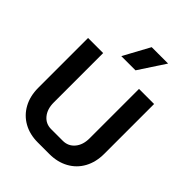

<svg xmlns="http://www.w3.org/2000/svg" viewBox="-261 -1092 1242 1242"><g transform="rotate(45 360.0 -470.5)"><path d="M58 -244V-700H196V-248Q196 -188 226.5 -151Q257 -114 306 -114H412Q462 -114 493 -151Q524 -188 524 -248V-700H662V-244Q662 -169 631 -112Q600 -55 543 -23.5Q486 8 412 8H306Q232 8 176 -23.5Q120 -55 89 -112Q58 -169 58 -244ZM391 -949H541L423 -769H293Z"/></g></svg>

Font: Bai Jamjuree
Style: Bold
Weight: 700
Designer: Katatrad Aksorn Co.,Ltd.
Foundry: Cadson Demak Co.,Ltd.
Version: Version 1.000; ttfautohint (v1.6)